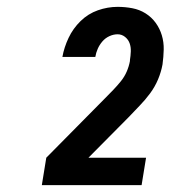

<svg xmlns="http://www.w3.org/2000/svg" viewBox="-20 -863 540 560"><path d="M102 -323 115 -403 287 -577Q299 -589 310.5 -601Q322 -613 332.5 -626Q343 -639 349.5 -654Q356 -669 359 -685Q359 -686 359 -686.5Q359 -687 359 -688Q361 -700 361.5 -713Q362 -726 358 -737Q354 -748 344.5 -755.5Q335 -763 323 -763Q311 -763 299 -757.5Q287 -752 278.5 -742Q270 -732 265 -720.5Q260 -709 258 -697H162Q167 -725 180 -752.5Q193 -780 215 -801.5Q237 -823 265.5 -833Q294 -843 323 -843Q345 -843 366 -839Q387 -835 404.5 -824Q422 -813 434 -796.5Q446 -780 452 -760Q458 -740 457.5 -718.5Q457 -697 454 -675Q450 -653 441 -631.5Q432 -610 418 -591Q404 -572 387.5 -555Q371 -538 355 -521L238 -403H406L393 -323Z"/></svg>

Font: Iosevka SS04 Heavy Oblique
Style: Regular
Weight: 900
Italic angle: -9°
Monospace: yes
Designer: Belleve Invis
Foundry: Belleve Invis
Version: Version 19.0.0; ttfautohint (v1.8.4)